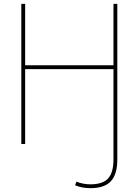

<svg xmlns="http://www.w3.org/2000/svg" viewBox="-20 -750 722 1000"><path d="M571 80V-390H111V0H91V-730H111V-410H571V-730H591V80Q591 158 557.5 194Q524 230 451 230Q407 230 371 215L378 196Q412 210 451 210Q515 210 543 179.5Q571 149 571 80Z"/></svg>

Font: Mplus 1p Thin
Style: Regular
Weight: 250
Version: Version 1.061